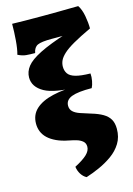

<svg xmlns="http://www.w3.org/2000/svg" viewBox="-140 -780 762 1100"><g transform="rotate(-15 240.5 -230.5)"><path d="M232 249Q213 239 200.5 219Q188 199 185 175Q235 149 258 127Q281 105 281 81Q281 60 266.5 48Q252 36 231 30Q210 24 189 20Q147 12 117 -2Q87 -16 68 -34Q49 -52 40 -74Q31 -96 31 -121Q31 -174 67 -207Q103 -240 169 -255.5Q235 -271 323 -271V-264Q181 -264 121 -297.5Q61 -331 61 -387Q61 -422 84.5 -452Q108 -482 167.5 -512Q227 -542 335 -577L355 -568H243Q182 -568 159.5 -557.5Q137 -547 131 -514Q100 -514 78 -516Q56 -518 30 -531Q39 -562 43 -613Q47 -664 47 -710Q71 -709 123 -708.5Q175 -708 235 -708Q275 -708 317 -708.5Q359 -709 392 -709.5Q425 -710 439 -710Q456 -685 463.5 -644.5Q471 -604 471 -569Q405 -538 364 -514.5Q323 -491 301.5 -471Q280 -451 272 -433.5Q264 -416 264 -397Q264 -373 276 -355.5Q288 -338 319 -329Q350 -320 407 -319Q409 -299 404.5 -275Q400 -251 392 -236Q311 -237 273 -222.5Q235 -208 235 -173Q235 -152 249 -138.5Q263 -125 289 -116Q315 -107 351 -96Q392 -84 418.5 -68.5Q445 -53 458 -30.5Q471 -8 471 26Q471 75 448.5 111.5Q426 148 389.5 174Q353 200 311.5 218.5Q270 237 232 249Z"/></g></svg>

Font: Vollkorn Black
Style: Regular
Weight: 900
Designer: Friedrich Althausen
Foundry: Friedrich Althausen
Version: Version 5.000